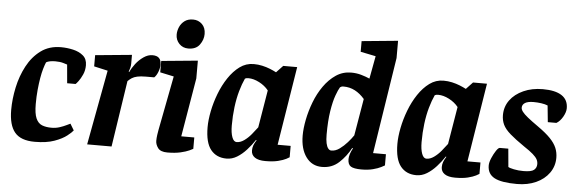

<svg xmlns="http://www.w3.org/2000/svg" viewBox="-48 -878 3138 1042"><g transform="rotate(5 1521.0 -357.0)"><path d="M167 11Q91 11 58 -28.5Q25 -68 25 -151Q25 -210 38.5 -273.5Q52 -337 81 -391.5Q110 -446 155.5 -479.5Q201 -513 265 -513Q298 -513 331 -505.5Q364 -498 386 -479.5Q408 -461 408 -427Q408 -399 397.5 -376Q387 -353 376 -338.5Q365 -324 361 -321H315L306 -422Q303 -423 285 -428.5Q267 -434 241 -434Q225 -434 212 -431.5Q199 -429 191 -424Q185 -410 178.5 -388Q172 -366 167 -336.5Q162 -307 158.5 -271Q155 -235 155 -194Q155 -142 166.5 -116Q178 -90 199.5 -81.5Q221 -73 251 -73Q275 -73 296 -80Q317 -87 332 -94.5Q347 -102 352 -104L373 -69Q366 -59 341.5 -39.5Q317 -20 274 -4.5Q231 11 167 11Z M452 0 528 -408 453 -425V-486L652 -505V-457Q652 -446 649 -434Q646 -422 642 -412H646Q655 -433 673 -456.5Q691 -480 715 -496.5Q739 -513 763 -513Q788 -513 799.5 -501Q811 -489 811 -466Q811 -447 803 -426Q795 -405 783 -394H738Q709 -394 691 -390Q673 -386 661.5 -378.5Q650 -371 640 -361L585 0Z M889 6Q852 6 838 -13Q824 -32 824 -52Q824 -67 826.5 -84.5Q829 -102 831 -112L888 -408L813 -424V-486L1011 -505V-408L957 -88H1028V-26Q1025 -24 1008 -16Q991 -8 961 -1Q931 6 889 6ZM953 -566Q923 -566 903.5 -586.5Q884 -607 884 -636Q884 -657 893 -677.5Q902 -698 920 -711.5Q938 -725 966 -725Q995 -725 1015 -705.5Q1035 -686 1035 -652Q1035 -621 1015 -593.5Q995 -566 953 -566Z M1212 11Q1157 11 1126 -27.5Q1095 -66 1095 -150Q1095 -189 1104.5 -237Q1114 -285 1132.5 -333.5Q1151 -382 1178 -422.5Q1205 -463 1239 -488Q1273 -513 1315 -513Q1339 -513 1361.5 -508Q1384 -503 1404 -495Q1424 -487 1439 -479L1475 -517H1551L1482 -88H1553V-26Q1551 -24 1535.5 -16Q1520 -8 1492.5 -1Q1465 6 1423 6Q1385 6 1365.5 -7.5Q1346 -21 1346 -45Q1346 -60 1351 -73.5Q1356 -87 1366 -102L1363 -104Q1344 -75 1320 -48.5Q1296 -22 1269 -5.5Q1242 11 1212 11ZM1259 -83Q1279 -83 1299.5 -97.5Q1320 -112 1337.5 -133Q1355 -154 1369 -173L1403 -377Q1383 -402 1352 -418Q1321 -434 1293 -434Q1286 -434 1281.5 -433Q1277 -432 1274 -430Q1260 -400 1248.5 -359.5Q1237 -319 1231 -271Q1225 -223 1225 -171Q1225 -131 1234 -107Q1243 -83 1259 -83Z M1732 11Q1677 11 1645 -33Q1613 -77 1613 -150Q1613 -189 1622.5 -237Q1632 -285 1650.5 -333.5Q1669 -382 1697.5 -422.5Q1726 -463 1763 -488Q1800 -513 1846 -513Q1875 -513 1901 -505.5Q1927 -498 1947 -489L1970 -613L1887 -630V-688L2084 -707V-613L2002 -88H2072V-27Q2069 -25 2052.5 -16.5Q2036 -8 2009 -1Q1982 6 1947 6Q1905 6 1888.5 -4.5Q1872 -15 1872 -44Q1872 -56 1876.5 -71Q1881 -86 1891 -104L1887 -106Q1862 -59 1824 -24Q1786 11 1732 11ZM1775 -82Q1798 -82 1820 -98Q1842 -114 1861 -135.5Q1880 -157 1892 -175L1926 -376Q1902 -404 1873.5 -419Q1845 -434 1811 -434Q1804 -434 1800 -432.5Q1796 -431 1792 -428Q1783 -414 1771 -381Q1759 -348 1750.5 -294.5Q1742 -241 1742 -166Q1742 -138 1746 -119.5Q1750 -101 1757.5 -91.5Q1765 -82 1775 -82Z M2246 11Q2191 11 2160 -27.5Q2129 -66 2129 -150Q2129 -189 2138.5 -237Q2148 -285 2166.5 -333.5Q2185 -382 2212 -422.5Q2239 -463 2273 -488Q2307 -513 2349 -513Q2373 -513 2395.5 -508Q2418 -503 2438 -495Q2458 -487 2473 -479L2509 -517H2585L2516 -88H2587V-26Q2585 -24 2569.5 -16Q2554 -8 2526.5 -1Q2499 6 2457 6Q2419 6 2399.5 -7.5Q2380 -21 2380 -45Q2380 -60 2385 -73.5Q2390 -87 2400 -102L2397 -104Q2378 -75 2354 -48.5Q2330 -22 2303 -5.5Q2276 11 2246 11ZM2293 -83Q2313 -83 2333.5 -97.5Q2354 -112 2371.5 -133Q2389 -154 2403 -173L2437 -377Q2417 -402 2386 -418Q2355 -434 2327 -434Q2320 -434 2315.5 -433Q2311 -432 2308 -430Q2294 -400 2282.5 -359.5Q2271 -319 2265 -271Q2259 -223 2259 -171Q2259 -131 2268 -107Q2277 -83 2293 -83Z M2794 11Q2709 11 2671 -9.5Q2633 -30 2633 -76Q2633 -93 2643 -116.5Q2653 -140 2665 -158Q2677 -176 2685 -176H2731L2740 -77Q2747 -72 2771 -67Q2795 -62 2823 -62Q2866 -62 2880.5 -74Q2895 -86 2895 -106Q2895 -120 2888.5 -132Q2882 -144 2865 -159Q2848 -174 2816 -195Q2765 -230 2736.5 -255Q2708 -280 2697 -303.5Q2686 -327 2686 -355Q2686 -401 2712 -436.5Q2738 -472 2784.5 -493Q2831 -514 2890 -514Q2958 -514 2993 -491Q3028 -468 3028 -422Q3028 -401 3013.5 -375.5Q2999 -350 2979 -338H2932L2923 -428Q2909 -434 2888 -437Q2867 -440 2846 -440Q2815 -440 2799.5 -430.5Q2784 -421 2784 -404Q2784 -394 2793 -382Q2802 -370 2823 -353Q2844 -336 2881 -310Q2925 -279 2949.5 -253.5Q2974 -228 2984.5 -203Q2995 -178 2995 -149Q2995 -103 2969 -66.5Q2943 -30 2897.5 -9.5Q2852 11 2794 11Z"/></g></svg>

Font: Faustina
Style: Bold Italic
Weight: 700
Italic angle: -8°
Designer: Alfonso Garcia
Foundry: http://www.omnibus-type.com
Version: Version 1.200